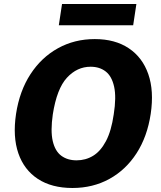

<svg xmlns="http://www.w3.org/2000/svg" viewBox="-20 -928 804 958"><path d="M341.5 10Q238 10 169 -35.2Q100 -80.5 71.5 -163.2Q43 -246 60 -359.5Q77.5 -474 132 -557.8Q186.5 -641.5 269 -687.2Q351.5 -733 453 -733Q554 -733 622.5 -687.2Q691 -641.5 720 -558Q749 -474.5 732 -360Q715 -246.5 661.5 -163.5Q608 -80.5 525.8 -35.2Q443.5 10 341.5 10ZM362 -128Q407.5 -128 444.8 -150.8Q482 -173.5 508.8 -224Q535.5 -274.5 547.5 -357.5Q561 -443 549.5 -495.2Q538 -547.5 507.5 -571.2Q477 -595 432 -595Q364.5 -595 314 -540.2Q263.5 -485.5 243.5 -357.5Q231.5 -274.5 243.2 -224Q255 -173.5 286 -150.8Q317 -128 362 -128ZM273.5 -802 289.5 -908H660.5L644.5 -802Z"/></svg>

Font: Public Sans Thin ExtraBold
Style: Italic
Weight: 800
Italic angle: -8°
Version: Version 2.001